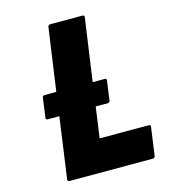

<svg xmlns="http://www.w3.org/2000/svg" viewBox="-122 -928 904 1030"><g transform="rotate(-15 330.0 -412.5)"><path d="M375 -343H446L454 -350L470 -466L464 -473H393L443 -825L437 -832H249L241 -825L191 -473H122L114 -466L98 -350L104 -343H173L125 0L131 7H603L611 0L634 -165L628 -172H351Z"/></g></svg>

Font: Hussar Woodtype
Style: BlkObl
Weight: 900
Foundry: Cannot Into Space Fonts
Version: Version 1.07